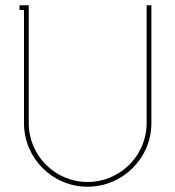

<svg xmlns="http://www.w3.org/2000/svg" viewBox="-20 -699 665 728"><path d="M554 -232V-679H536V-232C536 -109 435 -9 312 -9C189 -9 89 -109 89 -232V-679H54V-661H71V-232C71 -99 179 9 312 9C445 9 554 -99 554 -232Z"/></svg>

Font: Rawengulk
Style: Light
Weight: 300
Version: Version 0.9